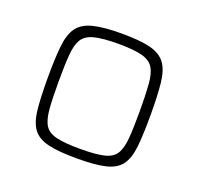

<svg xmlns="http://www.w3.org/2000/svg" viewBox="-78 -781 571 551"><g transform="rotate(20 207.0 -505.5)"><path d="M207 -315Q152 -315 120 -322.5Q88 -330 73 -350Q58 -370 54 -407Q50 -444 50 -504Q50 -563 54 -601Q58 -639 73 -659.5Q88 -680 120 -688Q152 -696 207 -696Q263 -696 294.5 -688Q326 -680 341 -659.5Q356 -639 360 -601Q364 -563 364 -504Q364 -444 360 -407Q356 -370 341 -350Q326 -330 294.5 -322.5Q263 -315 207 -315ZM207 -344Q254 -344 279.5 -350Q305 -356 315.5 -373Q326 -390 328.5 -421.5Q331 -453 331 -504Q331 -554 328.5 -586Q326 -618 315.5 -635Q305 -652 279.5 -658.5Q254 -665 207 -665Q161 -665 135 -658.5Q109 -652 98.5 -635Q88 -618 85.5 -586Q83 -554 83 -504Q83 -453 85.5 -421.5Q88 -390 98.5 -373Q109 -356 135 -350Q161 -344 207 -344Z"/></g></svg>

Font: Saira Thin
Style: Regular
Weight: 100
Designer: Hector Gatti with collaboration of the Omnibus-Type team
Foundry: Omnibus-Type
Version: Version 1.101